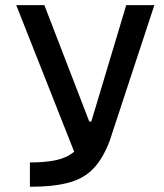

<svg xmlns="http://www.w3.org/2000/svg" viewBox="-20 -713 626 733"><path d="M94.2 0V-92.8Q154.3 -92.8 194.8 -101.8Q235.4 -110.8 263.2 -133.8L42 -693.4H149.4L320.8 -249H328.6L461.9 -693.4H569.3L398.9 -175.8Q373.5 -108.4 337.2 -70.1Q300.8 -31.7 242.9 -15.9Q185.1 0 94.2 0Z"/></svg>

Font: CaskaydiaCove NFP
Style: Regular
Weight: 400
Designer: Aaron Bell
Foundry: Saja Typeworks
Version: Version 2111.001; VTT 6.35;Nerd Fonts 3.1.1